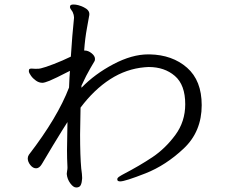

<svg xmlns="http://www.w3.org/2000/svg" viewBox="-20 -775 1040 851"><path d="M525 -2Q600 -41 656.5 -79Q713 -117 757 -176.5Q801 -236 801 -313Q801 -399 755 -438.5Q709 -478 639 -478L622 -477Q540 -470 468.5 -424Q397 -378 337 -298Q335 -216 335 -179Q335 -84 340 -29Q344 -1 344 11V17Q343 34 338 45Q333 56 318 56Q305 56 291.5 37.5Q278 19 276 -3V-6Q276 -11 277.5 -18Q279 -25 279 -31V-34Q277 -72 277 -109Q277 -142 279 -234L255 -196Q220 -140 165 -47Q154 -29 140 -29Q126 -29 114.5 -43.5Q103 -58 103 -73Q103 -81 108 -89Q235 -254 286 -387Q288 -437 290 -461Q222 -426 199.5 -417Q177 -408 168 -408Q153 -408 139.5 -417.5Q126 -427 117.5 -439Q109 -451 108 -458V-461Q108 -467 110.5 -469Q113 -471 120 -471Q130 -471 137 -470Q156 -470 161 -472Q179 -476 218 -491Q257 -506 294 -524Q300 -619 308 -695V-699Q308 -708 302 -722Q300 -726 295 -732.5Q290 -739 290 -744Q290 -747 291 -749Q293 -755 306 -755Q326 -755 351 -743Q376 -731 376 -713Q376 -707 375 -704Q374 -696 365.5 -651Q357 -606 353 -551H356Q371 -551 386 -539Q401 -527 401 -514Q401 -507 399 -504Q398 -502 380.5 -472.5Q363 -443 341 -395V-386Q400 -447 482.5 -490.5Q565 -534 637 -534H643Q744 -532 809 -475Q874 -418 874 -309Q874 -192 794.5 -117Q715 -42 624.5 -6.5Q534 29 513 29Q501 29 500 22V19Q500 14 506 9.5Q512 5 517 2.5Q522 0 525 -2Z"/></svg>

Font: Fusion Kai T
Style: Regular
Weight: 400
Designer: Fontworks Inc.
Version: Version 24.134;May 13, 2024